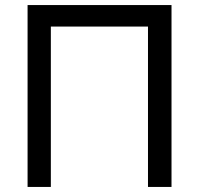

<svg xmlns="http://www.w3.org/2000/svg" viewBox="-20 -739 786 759"><path d="M89 0V-719H658V0H565V-634H181V0Z"/></svg>

Font: Nunitoga
Style: Medium
Weight: 500
Designer: Vernon Adams
Foundry: Vernon Adams
Version: Version 1.0